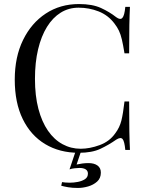

<svg xmlns="http://www.w3.org/2000/svg" viewBox="-20 -742 728 950"><path d="M371 -722Q437 -722 479.5 -702.5Q522 -683 555 -657Q575 -642 585.5 -653.5Q596 -665 600 -708H623Q621 -671 620 -618Q619 -565 619 -478H596Q589 -521 583 -546.5Q577 -572 568.5 -590Q560 -608 546 -626Q515 -667 468 -685.5Q421 -704 369 -704Q320 -704 280.5 -679.5Q241 -655 212.5 -609Q184 -563 168.5 -498Q153 -433 153 -352Q153 -268 170 -203.5Q187 -139 217.5 -95Q248 -51 289.5 -28.5Q331 -6 379 -6Q424 -6 473 -24Q522 -42 550 -82Q572 -111 580.5 -145Q589 -179 596 -240H619Q619 -149 620 -93.5Q621 -38 623 0H600Q596 -43 586.5 -54Q577 -65 555 -51Q518 -25 476.5 -5.5Q435 14 370 14Q275 14 203.5 -29Q132 -72 92.5 -153Q53 -234 53 -348Q53 -460 94 -544Q135 -628 206.5 -675Q278 -722 371 -722ZM385 -5 359 72Q372 69 387 67Q402 65 418 65Q446 65 462.5 77Q479 89 479 112Q479 140 460.5 156.5Q442 173 416 180.5Q390 188 366 188Q338 188 317.5 184.5Q297 181 283 177L287 159Q292 160 302.5 161Q313 162 325 162Q345 162 365.5 158Q386 154 400.5 144.5Q415 135 415 117Q415 103 404 96Q393 89 373 89Q365 89 350 90.5Q335 92 324 96L358 -5Z"/></svg>

Font: Playfair Display
Style: Regular
Weight: 400
Designer: Claus Eggers Sørensen
Foundry: Claus Eggers Sørensen
Version: Version 1.203